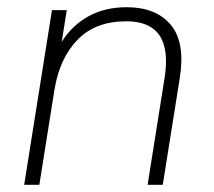

<svg xmlns="http://www.w3.org/2000/svg" viewBox="-20 -512 593 532"><path d="M47 0 124 -484H165L151 -396Q179 -441 224.5 -466.5Q270 -492 331 -492Q412 -492 453 -443.5Q494 -395 478 -295L431 0H389L436 -296Q461 -453 330 -453Q244 -453 194.5 -401.5Q145 -350 131 -264L89 0Z"/></svg>

Font: Nunito Sans ExtraLight
Style: Italic
Weight: 200
Italic angle: -9°
Designer: Vernon Adams
Foundry: Vernon Adams
Version: Version 3.006; ttfautohint (v1.8.3)